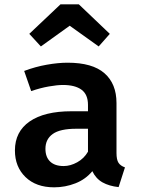

<svg xmlns="http://www.w3.org/2000/svg" viewBox="-20 -826 640 862"><path d="M503 -139.5Q503 -109 512 -95.2Q521 -81.5 541 -74.5L512.5 14Q470 9.5 440.2 -7.2Q410.5 -24 394.5 -57.5Q364.5 -21 318.8 -3Q273 15 223 15Q142 15 94.5 -31Q47 -77 47 -150.5Q47 -235 113.2 -280.8Q179.5 -326.5 301 -326.5H375V-355Q375 -402 346 -423.2Q317 -444.5 262.5 -444.5Q237 -444.5 198.8 -437.8Q160.5 -431 120 -417L88.5 -507.5Q139 -526.5 190.2 -535.5Q241.5 -544.5 283.5 -544.5Q395 -544.5 449 -497.2Q503 -450 503 -363.5ZM266 -80.5Q296 -80.5 326.8 -97.5Q357.5 -114.5 375 -145V-248H323Q249.5 -248 216.8 -224.5Q184 -201 184 -158Q184 -121 205 -100.8Q226 -80.5 266 -80.5ZM163.5 -617.5 111.5 -674 251.5 -806.5H334L473 -674L423 -617.5L293 -710.5Z"/></svg>

Font: Fira Code Light SemiBold
Style: Regular
Weight: 600
Monospace: yes
Version: Version 5.002